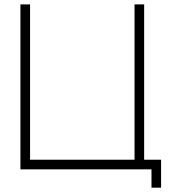

<svg xmlns="http://www.w3.org/2000/svg" viewBox="-20 -770 794 873"><path d="M712.5 -43.8H635.4V-750H591.7V-43.8H116.7V-750H72.9V0H668.8V83.3H712.5Z"/></svg>

Font: Manrope Thin
Style: Regular
Weight: 100
Width: 4
Designer: Michael Sharanda
Foundry: Michael Sharanda
Version: Version 2.000;PS 002.000;hotconv 1.0.88;makeotf.lib2.5.64775